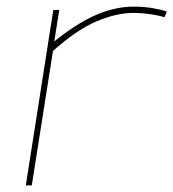

<svg xmlns="http://www.w3.org/2000/svg" viewBox="-20 -560 524 580"><path d="M159 -530 144 -435Q214 -491 271.5 -515.5Q329 -540 384 -540Q414 -540 440.5 -535.5Q467 -531 484 -525L477 -508Q457 -514 432 -517.5Q407 -521 384 -521Q331 -521 270.5 -495Q210 -469 140 -406L76 0H58L141 -530Z"/></svg>

Font: Georama Extended Thin
Style: Italic
Weight: 100
Width: 7
Italic angle: -9°
Designer: Jean-Baptiste Levee
Foundry: Production Type
Version: Version 1.000